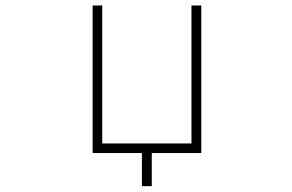

<svg xmlns="http://www.w3.org/2000/svg" viewBox="-20 -544 1040 685"><path d="M663.1 -524.4H698.2V2H521.5V120.1H486.3V2H310.5V-524.4H344.7V-32.2H663.1Z"/></svg>

Font: GenEi Gothic M ExtraLight
Style: Regular
Weight: 200
Designer: o_tamon (Modified); [Source Han Sans]
Ryoko NISHIZUKA  (kana & ideographs); Paul D. Hunt (Latin, Greek & Cyrillic); Wenl
Version: Version 1.1a;Original Version 1.004